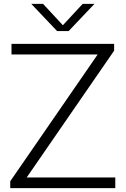

<svg xmlns="http://www.w3.org/2000/svg" viewBox="-20 -965 644 985"><path d="M117 -54.5H571.5V0H32.5V-35L481 -685.5H39V-740H565.5V-705ZM404 -945H464.5L332 -805.5H273L140.5 -945H201L302.5 -835.5Z"/></svg>

Font: Encode Sans Semi Expanded Light
Style: Regular
Weight: 300
Width: 6
Designer: Multiple Designers
Foundry: Impallari Type
Version: Version 2.000